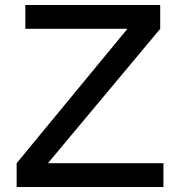

<svg xmlns="http://www.w3.org/2000/svg" viewBox="-20 -753 719 773"><path d="M625 -637 173 -96H638V0H47V-96L493 -637H82V-733H625Z"/></svg>

Font: Shippori Antique
Style: Regular
Weight: 400
Designer: FONTDASU
Foundry: FONTDASU / Google Inc. / but / Adobe
Version: Version 2.001